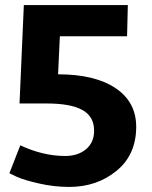

<svg xmlns="http://www.w3.org/2000/svg" viewBox="-20 -725 600 757"><path d="M17 -42 60 -152Q150 -110 237 -110Q287 -110 319 -136.5Q351 -163 351 -210Q351 -266 304.5 -291.5Q258 -317 165 -317H57L74 -705H484L481 -582H216L209 -432Q354 -432 435.5 -377.5Q517 -323 517 -225Q517 -115 439.5 -51.5Q362 12 253 12Q193 12 134 -1.5Q75 -15 46 -28Z"/></svg>

Font: BitterBold
Style: Bold
Weight: 700
Designer: Sol Matas
Foundry: Sol Matas
Version: Version 001.001